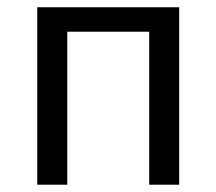

<svg xmlns="http://www.w3.org/2000/svg" viewBox="-20 -506 593 526"><path d="M82 0V-486.1H470.9V0H388.7V-419.1H164.3V0Z"/></svg>

Font: Source Sans Variable
Style: Regular
Weight: 200
Designer: Paul D. Hunt
Foundry: Adobe Systems Incorporated
Version: Version 3.006;hotconv 1.0.111;makeotfexe 2.5.65597